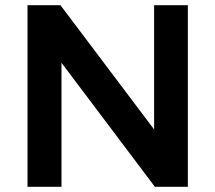

<svg xmlns="http://www.w3.org/2000/svg" viewBox="-20 -720 830 740"><path d="M213 -700 574 -221V-700H704V0H577L217 -478V0H86V-700Z"/></svg>

Font: QuotatisMedium
Style: Regular
Weight: 500
Designer: Julieta Ulanovsky
Foundry: Quotatis-Medium
Version: Version 4.000;PS 004.000;hotconv 1.0.88;makeotf.lib2.5.64775